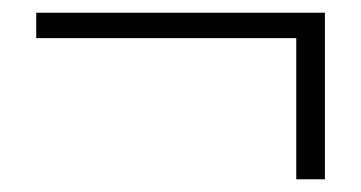

<svg xmlns="http://www.w3.org/2000/svg" viewBox="-20 -404 568 302"><path d="M446 -344H37V-384H491V-122H446Z"/></svg>

Font: Merged Yaku Han JP ExtraLight
Style: Regular
Weight: 250
Designer: Ryoko NISHIZUKA 西塚涼子 (kana, bopomofo & ideographs); Paul D. Hunt (Latin, Greek & Cyrillic); Sandoll Communications 산돌커뮤니
Foundry: Adobe
Version: Version 2.004